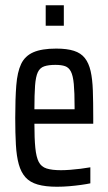

<svg xmlns="http://www.w3.org/2000/svg" viewBox="-20 -703 413 731"><path d="M197 8Q153 8 123.5 -0.5Q94 -9 77 -28Q60 -47 51.5 -77.5Q43 -108 40.5 -152Q38 -196 38 -254Q38 -327 42 -378Q46 -429 60.5 -459.5Q75 -490 107 -504Q139 -518 194 -518Q235 -518 261.5 -509.5Q288 -501 303 -482Q318 -463 325 -432.5Q332 -402 333.5 -358Q335 -314 335 -255V-232H111Q111 -175 114.5 -140Q118 -105 127.5 -86.5Q137 -68 157.5 -61.5Q178 -55 212 -55Q228 -55 247.5 -56.5Q267 -58 287 -60.5Q307 -63 324 -66V-5Q310 -2 288.5 1Q267 4 243.5 6Q220 8 197 8ZM264 -266V-296Q264 -351 261 -383Q258 -415 250 -430.5Q242 -446 228 -451Q214 -456 191 -456Q165 -456 148.5 -450.5Q132 -445 124 -428Q116 -411 113.5 -377Q111 -343 111 -287H284ZM154 -605V-683H223V-605Z"/></svg>

Font: Saira ExtraCondensed Medium
Style: Regular
Weight: 500
Width: 2
Designer: Hector Gatti with collaboration of the Omnibus-Type team
Foundry: Omnibus-Type
Version: Version 1.101